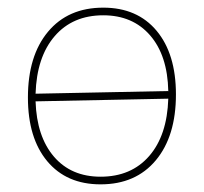

<svg xmlns="http://www.w3.org/2000/svg" viewBox="-20 -477 534 502"><path d="M243 5Q154 5 103.5 -55.5Q53 -116 53 -222Q53 -331 105.5 -394Q158 -457 250 -457Q339 -457 389.5 -396.5Q440 -336 440 -230Q440 -121 387.5 -58Q335 5 243 5ZM250 -437Q170 -437 123 -382.5Q76 -328 73 -232L420 -239Q418 -332 372.5 -384.5Q327 -437 250 -437ZM243 -15Q323 -15 370 -69Q417 -123 420 -219L73 -212Q76 -120 121 -67.5Q166 -15 243 -15Z"/></svg>

Font: Alegreya Sans Thin
Style: Regular
Weight: 100
Designer: Juan Pablo del Peral
Foundry: Huerta Tipografica
Version: Version 2.007